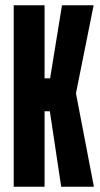

<svg xmlns="http://www.w3.org/2000/svg" viewBox="-20 -708 379 728"><path d="M32 0V-688H149V-411H170L215 -688H335L268 -354L336 0H212L169 -286H149V0Z"/></svg>

Font: Saira Ultra Condensed ExtraBold
Style: Regular
Weight: 800
Width: 1
Designer: Hector Gatti with collaboration of the Omnibus-Type team
Foundry: Omnibus-Type
Version: Version 1.001; ttfautohint (v1.8)